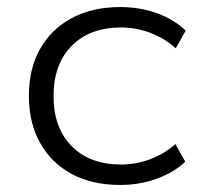

<svg xmlns="http://www.w3.org/2000/svg" viewBox="-20 -517 573 545"><path d="M321 8Q242 8 184 -23Q126 -54 94 -111Q62 -168 62 -245Q62 -322 94 -378.5Q126 -435 184.5 -466Q243 -497 321 -497Q377 -497 425.5 -479.5Q474 -462 507 -430L479 -380Q446 -409 406 -424Q366 -439 324 -439Q235 -439 183.5 -387Q132 -335 132 -244Q132 -154 183.5 -102Q235 -50 324 -50Q366 -50 406 -65Q446 -80 478 -108L506 -58Q473 -27 424.5 -9.5Q376 8 321 8Z"/></svg>

Font: Nunito Sans 10pt SemiExpanded Light
Style: Regular
Weight: 300
Width: 6
Designer: Vernon Adams
Foundry: Vernon Adams
Version: Version 3.101;gftools[0.9.27]